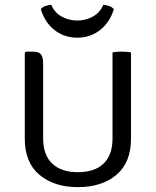

<svg xmlns="http://www.w3.org/2000/svg" viewBox="-20 -758 640 790"><path d="M519 -188Q519 -89 458.8 -38.5Q398.5 12 300.5 12Q203 12 142.5 -38.5Q82 -89 82 -188V-540.5L87 -545.5H116.5Q141 -545.5 149.2 -533.5Q157.5 -521.5 157.5 -496.5V-188Q157.5 -120.5 194.8 -85Q232 -49.5 300.5 -49.5Q369.5 -49.5 406.2 -85Q443 -120.5 443 -188V-542.5Q457.5 -545.5 479.5 -545.5Q489.5 -545.5 500 -544.8Q510.5 -544 519 -542.5ZM448.5 -720.5Q432.5 -667 392.5 -635Q352.5 -603 298 -603Q243.5 -603 203.5 -635Q163.5 -667 148 -720.5Q155 -729 167 -733.2Q179 -737.5 191 -738.5Q203.5 -707 233.2 -690.2Q263 -673.5 298 -673.5Q333 -673.5 362.8 -690.2Q392.5 -707 405 -738.5Q417 -737.5 429 -733.2Q441 -729 448.5 -720.5Z"/></svg>

Font: Signika SC Light
Style: Regular
Weight: 300
Designer: Anna Giedryś
Foundry: Anna Giedryś
Version: Version 2.000; ttfautohint (v1.8.3) -l 8 -r 50 -G 200 -x 9 -